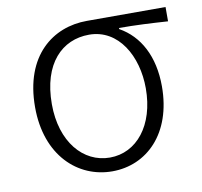

<svg xmlns="http://www.w3.org/2000/svg" viewBox="-66 -603 723 687"><g transform="rotate(-10 295.5 -260.0)"><path d="M289 13C414 13 516 -84 516 -256C516 -365 473 -444 401 -484V-488C462 -488 516 -485 578 -481V-533H292C169 -533 56 -449 56 -261C56 -85 164 13 289 13ZM289 -37C192 -37 117 -124 117 -261C117 -409 193 -483 291 -483C398 -483 458 -376 458 -259C458 -124 386 -37 289 -37Z"/></g></svg>

Font: Genne Gothic Light
Style: Regular
Weight: 300
Designer: Ryoko NISHIZUKA (kana & ideographs); Paul D. Hunt (Latin, Greek & Cyrillic); Wenlong ZHANG (bopomofo); Sandoll Communica
Foundry: Adobe Systems Incorporated
Version: Version 1.004;PS 1.004;hotconv 16.6.51;makeotf.lib2.5.65220